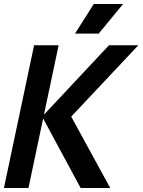

<svg xmlns="http://www.w3.org/2000/svg" viewBox="-40 -935 709 955"><path d="M361 0 169.6 -355 502.2 -710H648.2L314.2 -355L508.2 0ZM-20.4 0 129.6 -710H251.6L101.6 0ZM333 -768 426.6 -915.2H572.2L451 -768Z"/></svg>

Font: Geist Mono
Style: Italic
Weight: 400
Italic angle: -12°
Monospace: yes
Designer: Basement.studio, Andrés Briganti, Mateo Zaragoza
Foundry: Basement.studio, Vercel, Andrés Briganti, Guido Ferreyra, Mateo Zaragoza
Version: Version 1.500